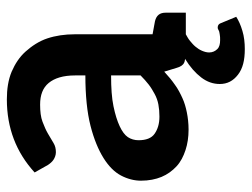

<svg xmlns="http://www.w3.org/2000/svg" viewBox="-107 -456 734 560"><g transform="rotate(-90 260.0 -176.0)"><path d="M404 27C409 21 415 16 421 11C427 6 433 3 440 -1H503V-60C503 -77 495 -87 478 -91C471 -92 469 -93 440 -98V-325C440 -354 436 -381 428 -405C420 -429 406 -450 390 -468C374 -486 354 -499 331 -509C307 -519 280 -523 250 -523C167 -523 96 -496 37 -442L59 -403C63 -397 68 -391 74 -387C80 -383 88 -380 96 -380C106 -380 115 -382 123 -387C131 -392 140 -397 150 -403C160 -409 172 -414 185 -419C198 -424 215 -426 235 -426C263 -426 284 -418 298 -401C312 -384 320 -359 320 -324V-294C262 -294 212 -289 173 -279C134 -269 103 -256 79 -241C55 -226 38 -209 28 -190C18 -171 13 -151 13 -132C13 -109 17 -89 24 -72C31 -55 42 -40 55 -28C68 -16 84 -8 102 -2C120 4 140 7 162 7C180 7 197 5 212 2C227 -1 241 -5 254 -11C267 -17 281 -24 293 -33C306 -42 318 -52 331 -64L342 -28C345 -17 350 -9 357 -6C360 -4 365 -4 369 -3H368C345 11 327 27 314 44C301 61 295 79 295 98C295 120 304 137 322 151C340 165 364 171 397 171C415 171 434 169 450 164C467 159 480 153 491 146L472 100C470 95 466 92 460 92C458 92 457 92 455 93L449 96C447 97 443 97 439 98C435 99 429 99 423 99C412 99 403 97 397 91C391 85 387 77 387 67C387 60 389 53 392 46C395 39 399 33 404 27ZM320 -133C311 -124 302 -116 293 -109C284 -102 275 -97 266 -92C257 -87 246 -83 235 -81C224 -79 213 -78 200 -78C179 -78 163 -83 150 -92C137 -101 131 -117 131 -139C131 -150 134 -161 140 -170C146 -179 157 -187 172 -194C187 -201 206 -207 230 -212C254 -217 284 -219 320 -219Z"/></g></svg>

Font: SVN-Aleo
Style: Bold
Weight: 700
Designer: Alessio Laiso
Version: Version 1.2.2